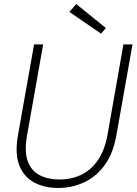

<svg xmlns="http://www.w3.org/2000/svg" viewBox="-20 -920 677 952"><path d="M268 12Q200 12 149 -15.5Q98 -43 75.5 -100.5Q53 -158 69 -249L149 -700H194L114 -248Q100 -169 117.5 -121Q135 -73 176.5 -51.5Q218 -30 276 -30Q334 -30 383 -53.5Q432 -77 465.5 -126Q499 -175 513 -251L592 -700H637L557 -249Q541 -158 498.5 -100.5Q456 -43 396 -15.5Q336 12 268 12ZM481 -753 324 -861 358 -900 505 -781Z"/></svg>

Font: DM Sans 9pt ExtraLight
Style: Italic
Weight: 250
Italic angle: -10°
Version: Version 4.004;gftools[0.9.30]